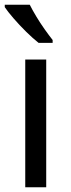

<svg xmlns="http://www.w3.org/2000/svg" viewBox="-21 -786 299 806"><path d="M173 0H85V-536H173ZM104 -766Q115 -744 131.5 -716.5Q148 -689 166.5 -663Q185 -637 200 -618V-606H141Q118 -624 89 -652.5Q60 -681 35.5 -709.5Q11 -738 -1 -756V-766Z"/></svg>

Font: Noto Sans Siddham
Style: Regular
Weight: 400
Designer: Monotype Design Team
Foundry: Monotype Imaging Inc.
Version: Version 2.004; ttfautohint (v1.8.4.7-5d5b)